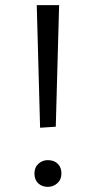

<svg xmlns="http://www.w3.org/2000/svg" viewBox="-20 -718 373 747"><path d="M136 -221 123 -698H210L197 -225ZM114 -43Q114 -67 129.5 -81Q145 -95 166 -95Q190 -95 204.5 -81Q219 -67 219 -43Q219 -19 203 -5Q187 9 166 9Q143 9 128.5 -5Q114 -19 114 -43Z"/></svg>

Font: Pack4
Style: Regular
Weight: 400
Version: Version 2.002